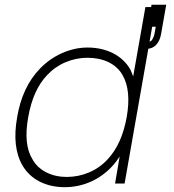

<svg xmlns="http://www.w3.org/2000/svg" viewBox="-20 -780 741 816"><path d="M641.5 -750 509.5 0H469L488.5 -114.5Q480.5 -103 474.5 -94.8Q468.5 -86.5 463.5 -81Q423 -34 369 -9.2Q315 15.5 255 15.5Q196 15.5 149.5 -7.8Q103 -31 76 -76Q30 -154.5 53 -282.5Q74.5 -410 149 -487.5Q169 -508.5 193 -525.5Q217 -542.5 243 -554Q269 -565.5 296.5 -571.8Q324 -578 352 -578Q382 -578 409.8 -571.8Q437.5 -565.5 461 -553.5Q484.5 -541.5 503.2 -523.8Q522 -506 534.5 -483.5Q538 -475.5 540.8 -468.5Q543.5 -461.5 546 -455L598 -750ZM518.5 -282.5Q538.5 -395.5 501 -460.5Q491 -478.5 475.8 -492.5Q460.5 -506.5 441.2 -515.8Q422 -525 399.2 -529.8Q376.5 -534.5 352 -534.5Q303.5 -534.5 258.5 -515.5Q213.5 -496.5 180 -460.5Q120.5 -398.5 100 -282.5Q79 -166.5 117.5 -104Q137.5 -67.5 176.2 -47.8Q215 -28 263.5 -28Q313 -28 358.5 -47.2Q404 -66.5 437.5 -103Q498 -167.5 518.5 -282.5ZM603.5 -572.5Q594.5 -572.5 591 -574L599 -601Q621.5 -600 628 -613.5Q636 -627.5 638 -644.5L642 -666.5H607.5L624 -760H686.5L664.5 -635Q659.5 -606 643.5 -589.2Q627.5 -572.5 603.5 -572.5Z"/></svg>

Font: Russisch Sans ExtraLight
Style: Italic
Weight: 200
Width: 4
Italic angle: -10°
Designer: Michael Sharanda (font) & Cristiano Sobral (main changes)
Foundry: Michael Sharanda
Version: Version 2.00;September 8, 2020;FontCreator 13.0.0.2681 64-bi